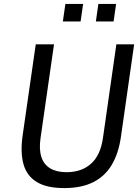

<svg xmlns="http://www.w3.org/2000/svg" viewBox="-20 -949 715 979"><path d="M307.6 10Q218.2 10 167.4 -21Q116.5 -51.9 99.7 -112.1Q83 -172.2 95.6 -259.6L162.3 -723H255.4L186.8 -245.7Q178.3 -187.2 191 -148.4Q203.8 -109.6 236.4 -90.3Q269 -71 319.5 -71Q395.5 -71 443.9 -114Q492.4 -156.9 505 -245.7L573.3 -723H664L596.4 -249.8Q584.3 -166.6 549.9 -108.6Q515.5 -50.6 455.7 -20.3Q395.9 10 307.6 10ZM468.8 -839.6 481.6 -929H572L559.2 -839.6ZM300.5 -839.6 313.4 -929H403.8L391 -839.6Z"/></svg>

Font: Public Sans Thin
Style: Italic
Weight: 100
Italic angle: -8°
Designer: The Public Sans project authors (U.S. Web Design System). Libre Franklin designed by Pablo Impallari and Rodrigo Fuenzal
Version: Version 2.000